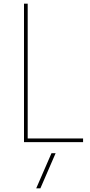

<svg xmlns="http://www.w3.org/2000/svg" viewBox="-20 -770 490 1040"><path d="M130 -20H430V0H110V-750H130ZM176.2 250 258.8 60H281.2L198.8 250Z"/></svg>

Font: Now Thin
Style: Regular
Weight: 250
Designer: Alfredo Marco Pradil
Foundry: Alfredo Marco Pradil
Version: Version 1.002;PS 001.002;hotconv 1.0.88;makeotf.lib2.5.64775